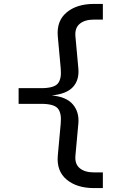

<svg xmlns="http://www.w3.org/2000/svg" viewBox="-20 -850 640 980"><path d="M460 110Q372 110 320 66.5Q268 23 275 -56L290 -220Q295 -273 275 -296.5Q255 -320 190 -320H75V-400H190Q255 -400 275 -423.5Q295 -447 290 -500L275 -664Q268 -743 320 -786.5Q372 -830 460 -830H505V-750H460Q413 -750 387 -728.5Q361 -707 365 -664L380 -500Q385 -441 352 -405.5Q319 -370 244 -363Q319 -356 352 -317Q385 -278 380 -220L365 -56Q361 -13 387 8.5Q413 30 460 30H505V110Z"/></svg>

Font: JetBrainsMonoNL NF
Style: Regular
Weight: 400
Designer: Philipp Nurullin, Konstantin Bulenkov
Foundry: JetBrains
Version: Version 2.304; ttfautohint (v1.8.4.7-5d5b);Nerd Fonts 3.2.1